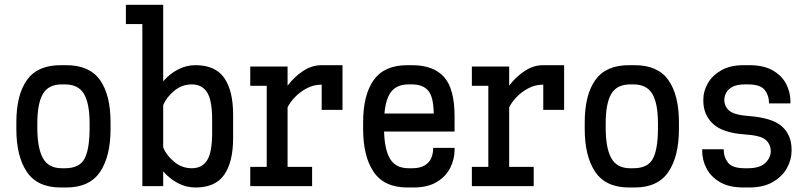

<svg xmlns="http://www.w3.org/2000/svg" viewBox="-20 -789 3426 814"><path d="M237.3 5.9Q138.7 5.9 94 -60.1Q49.3 -126 49.3 -242.2V-270.5Q49.3 -386.2 94 -449.5Q138.7 -512.7 237.3 -512.7H260.7Q359.4 -512.7 404.1 -449.5Q448.7 -386.2 448.7 -270.5V-242.2Q448.7 -126 404.1 -60.1Q359.4 5.9 260.7 5.9ZM242.2 -431.2Q185.5 -431.2 161.9 -390.9Q138.2 -350.6 138.2 -265.1V-247.1Q138.2 -161.6 161.9 -118.7Q185.5 -75.7 242.2 -75.7H255.4Q316.9 -75.7 338.4 -116.2Q359.9 -156.7 359.9 -247.1V-265.1Q359.9 -350.6 335.9 -390.9Q312 -431.2 255.4 -431.2Z M583.5 0V-687H513.7V-768.6H671.9V-444.3Q698.2 -475.1 733.6 -493.9Q769 -512.7 809.1 -512.7Q893.1 -512.7 930.7 -458.5Q968.3 -404.3 968.3 -303.2V-203.6Q968.3 -102.5 930.7 -48.3Q893.1 5.9 809.1 5.9Q769 5.9 733.6 -12.9Q698.2 -31.7 671.9 -62.5V0ZM793 -431.2Q751.5 -431.2 718.5 -403.8Q685.5 -376.5 671.9 -343.3V-163.6Q685.5 -130.4 718.5 -103Q751.5 -75.7 793 -75.7Q836.4 -75.7 857.9 -109.1Q879.4 -142.6 879.4 -226.1V-280.8Q879.4 -364.3 857.9 -397.7Q836.4 -431.2 793 -431.2Z M1041 0V-81.5H1110.8V-425.3H1041V-506.8H1199.2V-425.8Q1226.6 -462.4 1264.2 -487.5Q1301.8 -512.7 1343.8 -512.7H1432.1V-323.2H1343.8V-430.2Q1309.6 -430.2 1280.3 -414.6Q1251 -398.9 1230 -376.7Q1209 -354.5 1199.2 -334V-81.5H1303.2V0Z M1707.5 5.9Q1608.9 5.9 1564.2 -60.1Q1519.5 -126 1519.5 -242.2V-270.5Q1519.5 -386.2 1564.2 -449.5Q1608.9 -512.7 1707.5 -512.7H1726.1Q1817.4 -512.7 1862.3 -462.9Q1907.2 -413.1 1907.2 -294.9V-231.4H1608.4Q1610.4 -153.8 1634.3 -114.7Q1658.2 -75.7 1712.4 -75.7H1726.6Q1761.7 -75.7 1781.2 -88.1Q1800.8 -100.6 1808.6 -119.6Q1816.4 -138.7 1816.4 -158.7V-162.1H1907.2V-153.8Q1907.2 -114.7 1889.2 -78.1Q1871.1 -41.5 1832.3 -17.8Q1793.5 5.9 1731.9 5.9ZM1712.4 -431.2Q1663.6 -431.2 1639.4 -401.1Q1615.2 -371.1 1609.9 -307.6H1818.8Q1817.9 -378.9 1795.2 -405Q1772.5 -431.2 1725.6 -431.2Z M1980.5 0V-81.5H2050.3V-425.3H1980.5V-506.8H2138.7V-425.8Q2166 -462.4 2203.6 -487.5Q2241.2 -512.7 2283.2 -512.7H2371.6V-323.2H2283.2V-430.2Q2249 -430.2 2219.7 -414.6Q2190.4 -398.9 2169.4 -376.7Q2148.4 -354.5 2138.7 -334V-81.5H2242.7V0Z M2647 5.9Q2548.3 5.9 2503.7 -60.1Q2459 -126 2459 -242.2V-270.5Q2459 -386.2 2503.7 -449.5Q2548.3 -512.7 2647 -512.7H2670.4Q2769 -512.7 2813.7 -449.5Q2858.4 -386.2 2858.4 -270.5V-242.2Q2858.4 -126 2813.7 -60.1Q2769 5.9 2670.4 5.9ZM2651.9 -431.2Q2595.2 -431.2 2571.5 -390.9Q2547.9 -350.6 2547.9 -265.1V-247.1Q2547.9 -161.6 2571.5 -118.7Q2595.2 -75.7 2651.9 -75.7H2665Q2726.6 -75.7 2748 -116.2Q2769.5 -156.7 2769.5 -247.1V-265.1Q2769.5 -350.6 2745.6 -390.9Q2721.7 -431.2 2665 -431.2Z M3132.8 5.9Q3071.3 5.9 3032.5 -16.8Q2993.7 -39.6 2975.3 -75Q2957 -110.4 2957 -149.4V-156.2H3048.3V-152.8Q3048.3 -122.6 3066.7 -99.1Q3085 -75.7 3138.2 -75.7H3149.9Q3201.7 -75.7 3225.1 -98.6Q3248.5 -121.6 3247.6 -149.4Q3247.1 -177.7 3225.8 -196.3Q3204.6 -214.8 3137.2 -219.2Q3043.5 -225.6 3002.7 -264.2Q2961.9 -302.7 2961.9 -360.4V-368.7Q2961.9 -401.9 2980.5 -435.1Q2999 -468.3 3037.1 -490.5Q3075.2 -512.7 3133.3 -512.7H3155.8Q3217.3 -512.7 3256.1 -490.5Q3294.9 -468.3 3313 -433.1Q3331.1 -397.9 3331.1 -358.9V-350.6H3240.2V-354Q3240.2 -384.3 3221.9 -407.7Q3203.6 -431.2 3150.4 -431.2H3138.7Q3104 -431.2 3085 -420.7Q3065.9 -410.2 3058.3 -395Q3050.8 -379.9 3050.8 -365.7Q3050.8 -338.4 3071.3 -320.1Q3091.8 -301.8 3155.8 -296.9Q3255.9 -289.1 3295.9 -252.4Q3335.9 -215.8 3335.9 -155.3V-148.9Q3335.9 -111.8 3316.2 -76.2Q3296.4 -40.5 3256.3 -17.3Q3216.3 5.9 3155.3 5.9Z"/></svg>

Font: Kay Pho Du SemiBold
Style: Regular
Weight: 600
Designer: Victor Gaultney, Khu Oo Reh
Foundry: SIL International
Version: Version 3.000